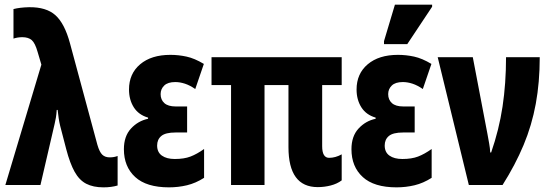

<svg xmlns="http://www.w3.org/2000/svg" viewBox="-20 -796 2375 826"><path d="M425 10Q381 10 351 -5.5Q321 -21 301 -57Q281 -93 265 -154L239 -254Q235 -270 232.5 -287Q230 -304 228 -323H224Q223 -305 220.5 -290Q218 -275 215 -263L154 0H3L158 -518L142 -572Q131 -611 116.5 -623.5Q102 -636 76 -636Q66 -636 56.5 -634.5Q47 -633 38 -630V-757Q65 -764 105 -765Q179 -766 218.5 -730.5Q258 -695 281 -610L399 -173Q408 -142 420 -130.5Q432 -119 452 -119Q471 -119 486 -125V2Q459 10 425 10Z M707 10Q610 10 561.5 -34.5Q513 -79 513 -154Q513 -210 543.5 -243Q574 -276 617 -285V-290Q576 -302 555.5 -334.5Q535 -367 535 -411Q535 -479 583 -519.5Q631 -560 713 -560Q748 -560 782.5 -552.5Q817 -545 857 -521L820 -413Q797 -429 775.5 -436Q754 -443 734 -443Q702 -443 686.5 -428Q671 -413 671 -391Q671 -367 687 -352.5Q703 -338 736 -338H785V-226H735Q692 -226 674 -211Q656 -196 656 -170Q656 -141 676.5 -126.5Q697 -112 732 -112Q772 -112 799.5 -122.5Q827 -133 858 -155V-31Q822 -8 784.5 1Q747 10 707 10Z M1347 9Q1221 9 1221 -163V-430H1118V0H974V-430H890V-550H1450V-430H1366V-167Q1366 -117 1396 -117Q1423 -117 1450 -132V-20Q1430 -5 1402.5 2Q1375 9 1347 9Z M1686 10Q1589 10 1540.5 -34.5Q1492 -79 1492 -154Q1492 -210 1522.5 -243Q1553 -276 1596 -285V-290Q1555 -302 1534.5 -334.5Q1514 -367 1514 -411Q1514 -479 1562 -519.5Q1610 -560 1692 -560Q1727 -560 1761.5 -552.5Q1796 -545 1836 -521L1799 -413Q1776 -429 1754.5 -436Q1733 -443 1713 -443Q1681 -443 1665.5 -428Q1650 -413 1650 -391Q1650 -367 1666 -352.5Q1682 -338 1715 -338H1764V-226H1714Q1671 -226 1653 -211Q1635 -196 1635 -170Q1635 -141 1655.5 -126.5Q1676 -112 1711 -112Q1751 -112 1778.5 -122.5Q1806 -133 1837 -155V-31Q1801 -8 1763.5 1Q1726 10 1686 10ZM1632 -606V-619L1679 -776H1839V-767L1732 -606Z M1997 0 1863 -550H2014L2077 -220Q2081 -198 2084.5 -178.5Q2088 -159 2089 -140H2093Q2127 -238 2142 -337.5Q2157 -437 2157 -550H2302Q2302 -442 2285 -349.5Q2268 -257 2232.5 -172Q2197 -87 2142 0Z"/></svg>

Font: Noto Sans ExtraCondensed ExtraBold
Style: Regular
Weight: 800
Width: 2
Designer: Monotype Design Team
Foundry: Monotype Imaging Inc.
Version: Version 2.013; ttfautohint (v1.8.4.7-5d5b)